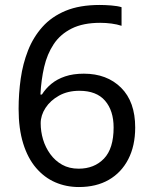

<svg xmlns="http://www.w3.org/2000/svg" viewBox="-20 -744 612 774"><path d="M55 -305Q55 -367 63.5 -427Q72 -487 93 -540.5Q114 -594 151 -635.5Q188 -677 244.5 -700.5Q301 -724 382 -724Q403 -724 428.5 -722Q454 -720 470 -715V-640Q452 -646 429.5 -649Q407 -652 384 -652Q315 -652 269 -629Q223 -606 196.5 -566Q170 -526 158 -474Q146 -422 143 -363H149Q164 -387 187 -406Q210 -425 242.5 -436Q275 -447 318 -447Q411 -447 468 -390.5Q525 -334 525 -230Q525 -156 497 -102Q469 -48 418.5 -19Q368 10 298 10Q247 10 203 -9Q159 -28 125.5 -67Q92 -106 73.5 -165.5Q55 -225 55 -305ZM297 -64Q360 -64 399 -104.5Q438 -145 438 -230Q438 -298 403.5 -338Q369 -378 300 -378Q253 -378 218 -358.5Q183 -339 163.5 -309Q144 -279 144 -247Q144 -214 153.5 -182Q163 -150 182.5 -123Q202 -96 230.5 -80Q259 -64 297 -64Z"/></svg>

Font: Noto Sans Cherokee
Style: Regular
Weight: 400
Designer: Monotype Design Team
Foundry: Monotype Imaging Inc.
Version: Version 2.001